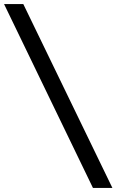

<svg xmlns="http://www.w3.org/2000/svg" viewBox="-28 -783 575 948"><path d="M-8 -763 431 145H527L87 -763Z"/></svg>

Font: Roboto Serif Medium
Style: Regular
Weight: 500
Designer: Greg Gazdowicz
Foundry: Commercial Type
Version: Version 1.008